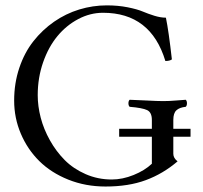

<svg xmlns="http://www.w3.org/2000/svg" viewBox="-20 -678 750 708"><path d="M374 -658.2Q415.5 -658.2 450.9 -651.1Q486.3 -644 506.3 -635.5Q526.4 -627 549.3 -619.9Q572.3 -612.8 591.8 -612.8Q602.1 -563 613.8 -459Q606 -453.1 589.8 -453.1Q536.1 -630.9 359.9 -630.9Q312.5 -630.9 268.6 -607.7Q224.6 -584.5 191.7 -544.7Q158.7 -504.9 138.9 -448Q119.1 -391.1 119.1 -327.1Q119.1 -286.6 130.1 -244.1Q141.1 -201.7 164.1 -160.6Q187 -119.6 218.8 -87.6Q250.5 -55.7 295.7 -35.9Q340.8 -16.1 392.1 -16.1Q431.6 -16.1 472.7 -32.7Q513.7 -49.3 540 -74.2V-173.8H419.4V-203.1H540V-235.8Q540 -263.7 522.5 -272Q504.9 -280.3 458 -284.2Q453.6 -288.6 453.6 -297.1Q453.6 -305.7 458 -310.1Q479.5 -309.6 520.3 -307.4Q561 -305.2 582 -305.2Q604.5 -305.2 629.4 -307.4Q654.3 -309.6 665 -310.1Q669.4 -305.7 669.4 -297.1Q669.4 -288.6 665 -284.2Q641.6 -281.7 630.4 -271.2Q619.1 -260.7 619.1 -235.8V-203.1H682.6V-173.8H619.1V-110.8Q619.1 -95.2 634.8 -83Q581.1 -37.1 517.6 -13.7Q454.1 9.8 369.1 9.8Q295.4 9.8 231.9 -15.6Q168.5 -41 125 -84Q81.5 -127 56.9 -184.8Q32.2 -242.7 32.2 -307.1Q32.2 -371.6 51.3 -428Q70.3 -484.4 103.3 -526.1Q136.2 -567.9 179.4 -597.9Q222.7 -627.9 272.5 -643.1Q322.3 -658.2 374 -658.2Z"/></svg>

Font: Linux Libertine Display G
Style: Regular
Weight: 400
Designer: Philipp H. Poll
Foundry: Philipp H. Poll
Version: Version 5.0.9